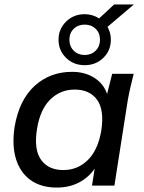

<svg xmlns="http://www.w3.org/2000/svg" viewBox="-20 -837 649 866"><path d="M33 0ZM236 9Q166 9 119 -24Q72 -57 52.5 -118.5Q33 -180 46 -266Q67 -387 136.5 -450Q206 -513 305 -513Q363 -513 405.5 -486Q448 -459 463 -413L486 -504H583Q575 -473 568 -442.5Q561 -412 556 -383L496 0H395L407 -76Q379 -36 335.5 -13.5Q292 9 236 9ZM266 -70Q330 -70 376 -115Q422 -160 437 -249Q451 -342 417.5 -387.5Q384 -433 317 -433Q252 -433 206.5 -388Q161 -343 147 -256Q132 -163 165 -116.5Q198 -70 266 -70ZM362 -543Q312 -543 278 -576Q244 -609 244 -658Q244 -706 278 -739.5Q312 -773 362 -773Q380 -773 396.5 -768Q413 -763 427 -754L495 -817H584L465 -716Q480 -689 480 -658Q480 -609 446 -576Q412 -543 362 -543ZM362 -589Q392 -589 411.5 -608.5Q431 -628 431 -658Q431 -688 411.5 -707Q392 -726 362 -726Q332 -726 312.5 -707Q293 -688 293 -658Q293 -628 312.5 -608.5Q332 -589 362 -589Z"/></svg>

Font: Winston Medium
Style: Italic
Weight: 500
Italic angle: -9°
Designer: Original fonts by Vernon Adams / Changes by Cristiano Sobral
Foundry: Original fonts by Vernon Adams / Changes by Cristiano Sobral
Version: Version 2.503;July 17, 2020;FontCreator 13.0.0.2655 64-bit